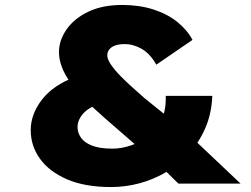

<svg xmlns="http://www.w3.org/2000/svg" viewBox="-20 -741 1014 775"><path d="M700 0 644 -55 554 -133 401 -266Q353 -308 319 -343.5Q285 -379 262.5 -410.5Q240 -442 229 -472.5Q218 -503 218 -530Q218 -578 248.5 -622Q279 -666 336 -693.5Q393 -721 473 -721Q542 -721 598.5 -703Q655 -685 695 -653Q735 -621 757 -580L611 -480Q586 -524 552.5 -543.5Q519 -563 483 -563Q462 -563 446.5 -558Q431 -553 422 -542.5Q413 -532 413 -517Q413 -502 428 -480Q443 -458 466.5 -434Q490 -410 515.5 -387.5Q541 -365 562 -346L686 -246L767 -174L951 0ZM429 14Q323 14 251 -17Q179 -48 141.5 -100Q104 -152 104 -216Q104 -280 149.5 -339Q195 -398 287 -432L406 -329Q346 -314 319.5 -286.5Q293 -259 293 -228Q293 -205 307 -185Q321 -165 352 -153Q383 -141 435 -141Q469 -141 507 -153.5Q545 -166 578.5 -191Q612 -216 631.5 -256.5Q651 -297 649 -354H837Q834 -282 808.5 -223.5Q783 -165 742 -120.5Q701 -76 650 -46Q599 -16 542.5 -1Q486 14 429 14Z"/></svg>

Font: Lexend Mega ExtraBold
Style: Regular
Weight: 800
Designer: Bonnie Shaver-Troup, Thomas Jockin
Foundry: Lexend
Version: Version 1.007